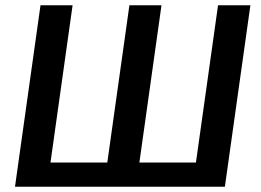

<svg xmlns="http://www.w3.org/2000/svg" viewBox="-20 -710 993 730"><path d="M256 -690 159 0H37L134 -690ZM756 -92 744 0H151L163 -92ZM594 -690 497 0H375L472 -690ZM932 -690 835 0H712L809 -690Z"/></svg>

Font: Exo 2 SemiBold
Style: Italic
Weight: 600
Italic angle: -8°
Designer: Natanael Gama
Foundry: Natanael Gama
Version: Version 2.010